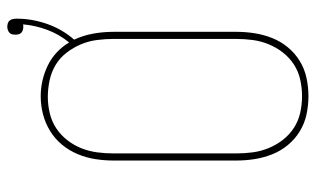

<svg xmlns="http://www.w3.org/2000/svg" viewBox="-194 -686 887 540"><g transform="rotate(-90 250.0 -415.5)"><path d="M250 8Q224 8 198.5 2.5Q173 -3 151 -16.5Q129 -30 112.5 -50Q96 -70 86.5 -94Q77 -118 73 -143.5Q69 -169 69 -195V-540Q69 -566 73 -591.5Q77 -617 87 -641Q97 -665 113.5 -685Q130 -705 152 -718.5Q174 -732 199 -738.5Q224 -745 250 -745Q272 -745 294 -740Q316 -735 336.5 -725Q357 -715 373.5 -699.5Q390 -684 401 -665Q424 -693 436.5 -726.5Q449 -760 452 -795Q450 -794 448 -794Q446 -794 444 -794Q440 -794 435.5 -795.5Q431 -797 428 -800Q425 -803 424 -807.5Q423 -812 423 -816Q423 -821 424 -825.5Q425 -830 428.5 -833Q432 -836 436.5 -837.5Q441 -839 445 -839Q450 -839 455 -837.5Q460 -836 463 -832Q466 -828 467 -823Q468 -818 468 -813Q468 -769 453 -726.5Q438 -684 409 -651Q421 -625 426 -597Q431 -569 431 -540V-195Q431 -169 427 -143.5Q423 -118 413.5 -94Q404 -70 387.5 -50Q371 -30 349 -16.5Q327 -3 301.5 2.5Q276 8 250 8ZM250 -10Q273 -10 296 -15Q319 -20 338.5 -32.5Q358 -45 372.5 -63.5Q387 -82 396 -104Q405 -126 408 -149Q411 -172 411 -195V-540Q411 -563 408 -586.5Q405 -610 396 -631.5Q387 -653 372.5 -672Q358 -691 338 -703Q318 -715 294.5 -720Q271 -725 248 -725Q225 -725 202 -719.5Q179 -714 160 -701.5Q141 -689 126.5 -670.5Q112 -652 103.5 -630.5Q95 -609 92 -586Q89 -563 89 -540V-195Q89 -172 92 -149Q95 -126 104 -104Q113 -82 127.5 -63.5Q142 -45 161.5 -32.5Q181 -20 204 -15Q227 -10 250 -10Z"/></g></svg>

Font: Iosevka Slab Thin
Style: Regular
Weight: 100
Monospace: yes
Designer: Belleve Invis
Foundry: Belleve Invis
Version: Version 11.1.0; ttfautohint (v1.8.3)